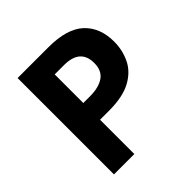

<svg xmlns="http://www.w3.org/2000/svg" viewBox="-189 -860 1006 1006"><g transform="rotate(-45 314.0 -357.0)"><path d="M318 -714Q456 -714 519.5 -654.5Q583 -595 583 -491Q583 -429 557 -374.5Q531 -320 470.5 -287Q410 -254 306 -254H241V0H90V-714ZM310 -590H241V-378H291Q355 -378 392.5 -403.5Q430 -429 430 -486Q430 -590 310 -590Z"/></g></svg>

Font: Noto Sans Gurmukhi
Style: Bold
Weight: 700
Designer: Jelle Bosma - Monotype Design Team
Foundry: Monotype Imaging Inc.
Version: Version 2.004; ttfautohint (v1.8.4.7-5d5b)